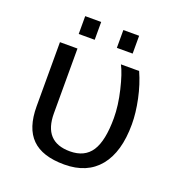

<svg xmlns="http://www.w3.org/2000/svg" viewBox="-126 -792 853 910"><g transform="rotate(20 300.0 -337.5)"><path d="M533.2 -278.8Q533.2 -139.2 472.2 -64.7Q411.1 9.8 296.4 9.8Q185.5 9.8 132.6 -43Q79.6 -95.7 79.6 -204.6V-528.3H168V-201.7Q168 -58.1 300.3 -58.1Q374.5 -58.1 408.7 -110.6Q442.9 -163.1 442.9 -276.9Q442.9 -340.3 425 -415.3Q407.2 -490.2 387.2 -528.3H479Q504.9 -470.7 519 -403.3Q533.2 -335.9 533.2 -278.8ZM342.3 -595.2V-685.1H421.9V-595.2ZM149.9 -595.2V-685.1H230.5V-595.2Z"/></g></svg>

Font: Liberation Mono
Style: Regular
Weight: 400
Monospace: yes
Designer: Steve Matteson
Foundry: Ascender Corporation
Version: Version 2.1.5